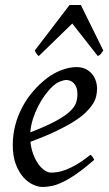

<svg xmlns="http://www.w3.org/2000/svg" viewBox="-20 -724 433 764"><path d="M190.9 -381.8Q174.8 -367.2 159.4 -346.2Q144 -325.2 131.6 -300.8Q119.1 -276.4 110.8 -249.8Q102.5 -223.1 100.6 -197.3Q164.6 -222.2 201.9 -242.4Q239.3 -262.7 258.3 -280.8Q277.3 -298.8 282.7 -315.4Q288.1 -332 288.1 -349.1Q288.1 -364.3 284.2 -375.2Q280.3 -386.2 273.9 -392.8Q267.6 -399.4 259.5 -402.6Q251.5 -405.8 243.2 -405.8Q235.4 -405.8 220.2 -400.1Q205.1 -394.5 190.9 -381.8ZM366.2 -371.1Q366.2 -357.4 363 -342.3Q359.9 -327.1 349.9 -311Q339.8 -294.9 322 -277.3Q304.2 -259.8 274.7 -241Q245.1 -222.2 202.6 -201.9Q160.2 -181.6 101.1 -159.7Q104 -132.3 112.5 -109.9Q121.1 -87.4 132.6 -71.3Q144 -55.2 157.5 -46.1Q170.9 -37.1 184.1 -37.1Q194.3 -37.1 209 -39.3Q223.6 -41.5 242.9 -48.8Q262.2 -56.2 286.4 -70.3Q310.5 -84.5 339.8 -107.9Q345.2 -105 349.4 -98.4Q353.5 -91.8 355 -87.9Q314.9 -53.2 284.2 -32Q253.4 -10.7 229.2 0.7Q205.1 12.2 185.8 16.1Q166.5 20 148.9 20Q132.8 20 112.3 11Q91.8 2 73.7 -17.8Q55.7 -37.6 43.2 -69.6Q30.8 -101.6 30.8 -147.9Q30.8 -186 40 -222.9Q49.3 -259.8 66.7 -293.7Q84 -327.6 109.4 -357.9Q134.8 -388.2 167 -413.1Q178.2 -421.9 192.4 -429.9Q206.5 -438 221.9 -444.1Q237.3 -450.2 253.2 -453.6Q269 -457 284.2 -457Q305.2 -457 320.6 -449.5Q335.9 -441.9 346.2 -429.7Q356.4 -417.5 361.3 -402.1Q366.2 -386.7 366.2 -371.1ZM391.1 -522.9Q384.3 -513.2 380.6 -508.8Q377 -504.4 369.1 -501L267.6 -630.4L134.3 -501Q129.9 -503.9 126.5 -508.5Q123 -513.2 118.2 -522.9L256.8 -704.1H301.8L391.1 -522.9Z"/></svg>

Font: Gentium
Style: Italic
Weight: 400
Italic angle: -7°
Designer: J. Victor Gaultney
Version: Version 1.02; 2005; OFL release